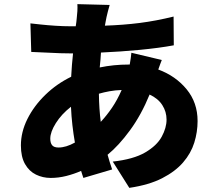

<svg xmlns="http://www.w3.org/2000/svg" viewBox="-20 -836 1040 928"><path d="M510 -812Q505 -795 501.5 -781Q498 -767 495 -754Q493 -744 491 -733.5Q489 -723 487 -712Q576 -715 655 -725Q734 -735 819 -756L820 -617Q750 -604 655.5 -595Q561 -586 468 -582Q467 -564 465.5 -546Q464 -528 462 -510Q530 -524 601 -524Q603 -524 604.5 -524Q606 -524 607 -524Q613 -557 615 -581L762 -546Q759 -539 754.5 -526.5Q750 -514 745 -500Q829 -469 882 -404.5Q935 -340 935 -251Q935 -198 919 -146.5Q903 -95 865 -51Q827 -7 763.5 25.5Q700 58 605 72L525 -55Q625 -66 681.5 -99Q738 -132 761.5 -175Q785 -218 785 -258Q785 -296 764.5 -328Q744 -360 703 -379Q663 -281 608.5 -206.5Q554 -132 500 -88Q505 -70 510.5 -52Q516 -34 522 -17L383 24Q380 16 377.5 7.5Q375 -1 372 -10Q338 5 300.5 14.5Q263 24 225 24Q187 24 154 8Q121 -8 101 -43Q81 -78 81 -133Q81 -198 112.5 -261Q144 -324 199 -377.5Q254 -431 324 -465Q327 -523 333 -578Q329 -578 325 -578Q321 -578 317 -578Q274 -578 221.5 -581Q169 -584 131 -585L127 -723Q145 -721 177.5 -717.5Q210 -714 248.5 -711.5Q287 -709 322 -709Q328 -709 334 -709Q340 -709 346 -709Q348 -720 349 -729.5Q350 -739 351 -749Q353 -764 354 -782.5Q355 -801 354 -816ZM223 -166Q223 -145 232 -134Q241 -123 263 -123Q299 -123 342 -147Q335 -187 330 -230.5Q325 -274 323 -320Q277 -284 250 -241Q223 -198 223 -166ZM458 -383Q459 -309 467 -247Q496 -278 521.5 -315.5Q547 -353 568 -401Q537 -400 509.5 -395Q482 -390 458 -383Z"/></svg>

Font: Source Han Sans CN Heavy
Style: Regular
Weight: 900
Designer: Ryoko NISHIZUKA 西塚涼子 (kana, bopomofo & ideographs); Paul D. Hunt (Latin, Greek & Cyrillic); Sandoll Communications 산돌커뮤니
Foundry: Adobe
Version: Version 2.000;hotconv 1.0.107;makeotfexe 2.5.65593